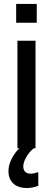

<svg xmlns="http://www.w3.org/2000/svg" viewBox="-20 -752 269 974"><path d="M166.5 -731.9H62V-636.7H166.5ZM168.9 122.1C158.7 126.5 147 128.9 134.8 128.9C110.8 128.9 98.1 114.7 98.1 92.8C98.1 77.6 103.5 61.5 113.8 44.4C124 26.9 136.2 12.2 151.4 0H160.2V-545.4H68.4V0H78.6C63 14.6 49.8 32.7 39.1 53.7C28.3 74.7 22.9 95.7 22.9 115.7C22.9 169.9 57.6 201.7 115.7 201.7C136.7 201.7 156.2 197.8 174.3 190.4V122.1Z"/></svg>

Font: SG Kara SemiBold
Style: Regular
Weight: 400
Designer: Damoon Khanjanzadeh
Version: Version 1.000